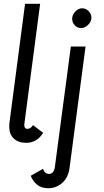

<svg xmlns="http://www.w3.org/2000/svg" viewBox="-20 -747 551 1019"><path d="M109 -82Q109 -63 126 -63Q134 -63 142 -68.5Q150 -74 155 -83L209 -42Q176 11 119 11Q77 11 53 -12Q29 -35 29 -75Q29 -87 30 -94L113 -727H193L109 -87ZM143 186 208 149Q218 176 240 176Q265 176 271 141L356 -500H434L349 145Q342 196 310 224Q278 252 236 252Q201 252 178 234Q155 216 143 186ZM363 -647Q363 -668 379.5 -685.5Q396 -703 416 -703Q436 -703 450.5 -688Q465 -673 465 -653Q465 -632 447.5 -615Q430 -598 410 -598Q391 -598 377 -612.5Q363 -627 363 -647Z"/></svg>

Font: Bellota
Style: Bold Italic
Weight: 700
Italic angle: -7.5°
Designer: Kemie Guaida
Foundry: Kemie Guaida
Version: Version 4.001